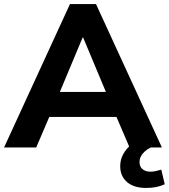

<svg xmlns="http://www.w3.org/2000/svg" viewBox="-26 -725 830 944"><path d="M-6 0 318 -705H446L770 0H611L527 -196L590 -150H173L236 -196L152 0ZM380 -540 252 -234 225 -273H538L511 -234L383 -540ZM692 199Q632 199 598.5 170Q565 141 565 92Q565 48 594.5 11Q624 -26 672 -45L716 0Q700 7 687 18.5Q674 30 667 43.5Q660 57 660 72Q660 95 675 107Q690 119 713 119Q728 119 740.5 116Q753 113 767 109L784 181Q761 191 740 195Q719 199 692 199Z"/></svg>

Font: Nunito Sans 11pt ExtraBold
Style: Regular
Weight: 800
Version: Version 3.101;gftools[0.9.27]